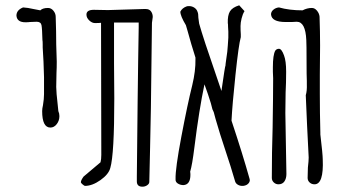

<svg xmlns="http://www.w3.org/2000/svg" viewBox="-20 -695 1294 724"><path d="M139 -276Q139 -286 142 -298Q146 -322 146 -340V-404Q146 -415 144 -463L141 -516V-517V-527Q141 -540 140 -544Q139 -587 136.5 -600Q134 -613 118 -613L93 -612Q87 -611 76 -611Q44 -611 42 -636Q42 -657 67 -667Q85 -666 106 -661L132 -656Q141 -665 161 -665Q173 -665 181.5 -654.5Q190 -644 190 -632Q192 -576 192 -527L194 -463Q194 -438 193 -420Q192 -396 192 -367Q192 -348 198 -296L200 -276Q204 -267 204 -257Q204 -240 194 -227Q184 -214 170 -214Q139 -214 139 -276Z M496 -11V-30L499 -314Q501 -432 501 -466L503 -591V-610H410V-456L411 -324Q411 -113 396 -62Q390 -38 359 -16Q328 6 300 6Q297 5 291 0Q285 -5 285 -8Q285 -15 295 -29L359 -83Q362 -94 362 -111L361 -609Q354 -608 338 -608Q327 -608 316.5 -618Q306 -628 306 -640Q306 -658 334 -658L387 -657L522 -661H530Q543 -661 549.5 -652Q556 -643 556 -631L553 -609L549 -287L546 -139L543 -9Q543 -2 535 3.5Q527 9 517 9Q496 9 496 -11Z M922 -16Q922 -9 916.5 -3Q911 3 902 5Q899 6 893 6Q884 6 876 1Q868 -4 866 -13Q853 -59 825 -143Q811 -184 793 -246L786 -272L781 -283L775 -306Q765 -339 751 -377Q731 -283 713 -139Q705 -74 697 -47Q698 -45 698 -36Q698 1 672 3Q660 3 650.5 -3Q641 -9 642 -20Q641 -59 664 -180.5Q687 -302 705 -374Q718 -428 717 -472V-478Q700 -531 688 -576L681 -600Q660 -635 660 -651Q667 -665 684 -671Q687 -672 693 -672Q704 -672 713 -666Q722 -660 725 -650Q728 -644 728 -628L731 -606Q746 -552 797 -405L815 -352Q829 -450 830 -446Q830 -450 831 -456.5Q832 -463 833 -471Q838 -502 839 -523Q842 -556 841 -576Q841 -585 840 -593Q840 -605 839 -608Q838 -637 847 -652Q856 -667 882 -675L902 -653Q895 -642 891 -625.5Q887 -609 887 -597Q887 -579 888 -566V-555Q880 -527 868 -413.5Q856 -300 853 -240Q895 -114 921 -21Z M1140 -24Q1140 -45 1141 -63Q1144 -89 1144 -101L1138 -221Q1136 -259 1133 -336Q1138 -352 1137 -378V-390Q1136 -408 1136 -464Q1136 -526 1135 -544Q1132 -613 1099 -613L1080 -612H1057Q1004 -612 1002 -641Q1002 -651 1011 -658.5Q1020 -666 1032 -667Q1071 -656 1121 -656Q1138 -665 1156 -665Q1167 -665 1175.5 -654.5Q1184 -644 1185 -632Q1187 -574 1187 -523L1186 -414V-340Q1186 -269 1188 -195V-188Q1197 -112 1197 -94Q1201 0 1166 0Q1155 0 1147.5 -7Q1140 -14 1140 -24ZM1005 -24Q1005 -122 1008 -213Q1010 -335 1010 -400Q1010 -413 1009 -424V-442Q1009 -488 1018 -504Q1023 -511 1032 -511Q1042 -511 1051 -486Q1059 -465 1059 -425Q1059 -383 1057 -346Q1056 -309 1056 -269L1058 -153L1060 -39Q1060 -22 1052.5 -11Q1045 0 1030 0Q1020 0 1012.5 -7Q1005 -14 1005 -24Z"/></svg>

Font: Amatic SC
Style: Bold
Weight: 700
Designer: Multiple Designers
Foundry: Vernon Adams
Version: Version 2.505